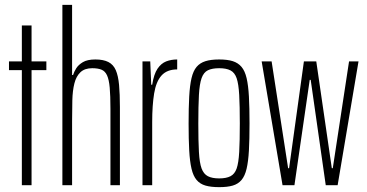

<svg xmlns="http://www.w3.org/2000/svg" viewBox="-20 -763 1511 791"><path d="M70 0V-474H17V-510H70V-658H110V-510H171V-474H110V0Z M237 0V-743H277V-454H281Q285 -467 294 -481.5Q303 -496 321.5 -507Q340 -518 373 -518Q406 -518 426.5 -507.5Q447 -497 457 -474Q467 -451 470.5 -413.5Q474 -376 474 -322V0H435V-314Q435 -369 432 -402Q429 -435 421 -452.5Q413 -470 398 -476Q383 -482 360 -482Q329 -482 311.5 -465.5Q294 -449 286.5 -419.5Q279 -390 278 -349.5Q277 -309 277 -263V0Z M567 0V-510H599L603 -414H607Q614 -458 629 -480Q644 -502 664.5 -510Q685 -518 710 -518V-477Q668 -477 645.5 -452Q623 -427 615 -378Q607 -329 607 -260V0Z M883 8Q849 8 826.5 1.5Q804 -5 790 -21.5Q776 -38 769 -68Q762 -98 759.5 -143.5Q757 -189 757 -254Q757 -319 759.5 -365Q762 -411 769 -441Q776 -471 790 -487.5Q804 -504 826.5 -511Q849 -518 883 -518Q917 -518 939 -511Q961 -504 975 -487.5Q989 -471 996 -441Q1003 -411 1005.5 -365Q1008 -319 1008 -254Q1008 -189 1005.5 -143.5Q1003 -98 996 -68Q989 -38 975 -21.5Q961 -5 939 1.5Q917 8 883 8ZM883 -28Q912 -28 929.5 -37Q947 -46 955 -69Q963 -92 965.5 -137Q968 -182 968 -254Q968 -326 965.5 -371.5Q963 -417 955 -440.5Q947 -464 929.5 -473Q912 -482 883 -482Q854 -482 836.5 -473.5Q819 -465 810.5 -441Q802 -417 799.5 -371.5Q797 -326 797 -254Q797 -182 799.5 -137Q802 -92 810.5 -69Q819 -46 836.5 -37Q854 -28 883 -28Z M1144 0 1058 -510H1099L1167 -70H1171L1232 -510H1283L1347 -70H1351L1418 -510H1457L1371 0H1322L1260 -434H1256L1193 0Z"/></svg>

Font: Saira UltraCondensed ExtraLight
Style: Regular
Weight: 250
Width: 1
Designer: Hector Gatti with collaboration of the Omnibus-Type team
Foundry: Omnibus-Type
Version: Version 1.101